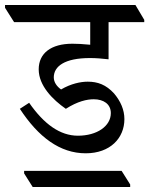

<svg xmlns="http://www.w3.org/2000/svg" viewBox="-59 -643 594 764"><path d="M282 -33C380 -33 436 -94 436 -169C436 -206 421 -240 395 -271C363 -306 330 -318 290 -318C262 -318 223 -310 184 -287C167 -299 155 -316 155 -335C155 -379 198 -412 299 -412C324 -412 346 -410 373 -407V-555H515V-564L480 -623H-39V-612L-3 -555H300V-465C269 -468 248 -469 229 -469C144 -469 95 -431 95 -367C95 -302 151 -246 203 -210C250 -240 287 -248 314 -248C353 -248 382 -229 382 -193C382 -141 327 -103 251 -103C180 -103 116 -149 57 -234L20 -210C94 -97 180 -33 282 -33ZM71 101H459V91L425 37H37V47Z"/></svg>

Font: Noto Serif Devanagari SemiCondensed
Style: Regular
Weight: 400
Width: 4
Designer: Universal Thirst, Indian Type Foundry and the Monotype Design Team
Foundry: Monotype Imaging Inc.
Version: Version 2.004